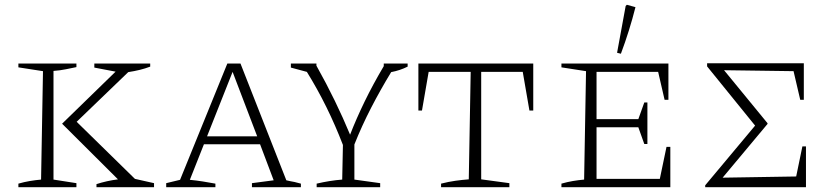

<svg xmlns="http://www.w3.org/2000/svg" viewBox="-20 -784 3496 804"><path d="M57 0V-15Q81 -22 105 -26Q129 -30 152 -32L160 -486L57 -502V-518H300V-503Q280 -499 256 -494Q232 -489 204 -487V-32L300 -17V0ZM384 0V-13Q427 -27 474 -33L240 -266L464 -484L375 -501V-518H609V-505Q588 -497 565.5 -491.5Q543 -486 517 -482L301 -274L545 -35L625 -17V0Z M1179 -29Q1190 -26 1197 -25Q1204 -24 1213 -22Q1222 -20 1240 -15V0H1035V-17L1126 -29L1069 -180H834L775 -31Q805 -28 830 -24Q855 -20 882 -15V0H676V-17L734 -31L932 -518H987ZM847 -213H1057L954 -483Z M1306 0V-15Q1361 -28 1413 -32L1416 -177Q1384 -260 1346.5 -336Q1309 -412 1265 -483L1198 -501V-518H1305V-509Q1347 -434 1382 -362Q1417 -290 1446 -220Q1472 -287 1507 -359Q1542 -431 1587 -507V-518H1687V-505Q1655 -489 1618 -482Q1573 -408 1534 -332.5Q1495 -257 1464 -179V-32L1572 -17V0Z M2213 -518V-321H2197L2169 -483H1995V-33L2113 -17V0H1827V-15Q1858 -23 1887 -27Q1916 -31 1943 -33L1951 -483H1775L1747 -321H1732V-518Z M2771 -169H2787V0H2331V-15Q2355 -22 2379 -26Q2403 -30 2426 -32L2434 -486L2331 -502V-518H2779V-366H2763L2736 -483H2478V-285H2653L2678 -355H2691V-181H2678L2653 -251H2478V-35H2743ZM2580 -559 2564 -563 2600 -759 2605 -764 2641 -754Q2616 -655 2580 -559Z M3340 -171H3355V0H2933V-8L3142 -258L2941 -506V-519H3346V-366H3331L3303 -486L3012 -490L3194 -268V-265L3006 -40L3314 -45Z"/></svg>

Font: Piazzolla SC ExtraLight
Style: Regular
Weight: 200
Designer: Juan Pablo del Peral
Foundry: Huerta Tipografica
Version: Version 1.330